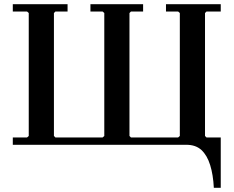

<svg xmlns="http://www.w3.org/2000/svg" viewBox="-20 -690 1113 915"><path d="M868 -35H1032V205H999Q996 143 981.5 96.5Q967 50 940 25Q913 0 868 0ZM964 -635 957 -628V-42L964 -35H1032V0H41V-35H109L117 -42V-628L109 -635H41V-670H302V-635H244L237 -628V-42L244 -35H469L477 -42V-628L469 -635H411V-670H662V-635H604L597 -628V-42L604 -35H829L837 -42V-628L829 -635H771V-670H1032V-635Z"/></svg>

Font: Brygada 1918 SemiBold
Style: Regular
Weight: 600
Designer: Mateusz Machalski | Borys Kosmynka | Przemek Hoffer
Foundry: NIEPODLEGLA 2018
Version: Version 3.006